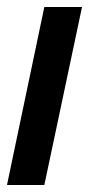

<svg xmlns="http://www.w3.org/2000/svg" viewBox="-30 -530 255 550"><path d="M-10 0 97 -510H205L97 0Z"/></svg>

Font: Saira ExtraCondensed
Style: Bold Italic
Weight: 700
Width: 2
Italic angle: -12°
Designer: Hector Gatti with collaboration of the Omnibus-Type team
Foundry: Omnibus-Type
Version: Version 1.101